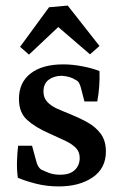

<svg xmlns="http://www.w3.org/2000/svg" viewBox="-20 -659 435 689"><path d="M44 -21Q40 -51 41 -80.5Q42 -110 45 -136H95L110 -81Q115 -60 127 -51Q137 -46 154.5 -39Q172 -32 196 -32Q231 -32 248.5 -49Q266 -66 266 -92Q266 -114 252.5 -128Q239 -142 214 -154Q189 -166 155 -181Q107 -202 77.5 -228.5Q48 -255 48 -304Q48 -363 90 -395.5Q132 -428 207 -428Q240 -428 276 -421Q312 -414 337 -404Q338 -377 336 -349Q334 -321 329 -295H283L270 -345Q267 -356 263 -362.5Q259 -369 250 -373Q241 -379 229 -382.5Q217 -386 202 -387Q174 -387 155 -373Q136 -359 136 -330Q136 -308 149.5 -293.5Q163 -279 184 -269.5Q205 -260 228 -251Q263 -237 293 -220.5Q323 -204 341.5 -179Q360 -154 360 -115Q360 -55 312.5 -22.5Q265 10 191 10Q147 10 108.5 0Q70 -10 44 -21ZM52 -491 156 -633 223 -639 337 -494 303 -464 189 -562 84 -463Z"/></svg>

Font: Yrsa Medium
Style: Regular
Weight: 500
Designer: Anna Giedrys (Yrsa+Rasa design), David Brezina (Yrsa art-direction, Rasa art-direction, design)
Foundry: Rosetta Type Foundry
Version: Version 2.004